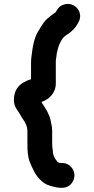

<svg xmlns="http://www.w3.org/2000/svg" viewBox="-20 -762 468 953"><path d="M186 -256 189 -250C205 -225 223 -200 231 -166L235 -146C238 -135 239 -123 239 -111V-49C239 -28 243 -16 243 0C244 4 246 9 248 14C251 26 261 33 266 43C271 45 277 47 283 47H292C309 48 323 55 334 68C370 108 339 174 285 170H276C267 169 257 168 247 165C222 159 204 153 187 137C157 112 142 76 126 38C118 13 116 -14 116 -49V-111C116 -135 105 -155 95 -169C85 -182 77 -201 67 -214C55 -229 49 -246 49 -265C49 -315 73 -343 109 -359C116 -362 126 -368 134 -368V-451C134 -462 135 -471 136 -480C142 -530 149 -574 171 -609C180 -625 195 -649 207 -662C220 -675 237 -687 251 -698C254 -699 255 -700 257 -702L262 -711C270 -726 282 -735 299 -740C354 -755 397 -698 369 -651L364 -642C352 -621 338 -608 320 -595L305 -585C302 -582 298 -579 295 -576C289 -570 281 -555 278 -549C270 -533 267 -518 262 -499C261 -486 259 -474 257 -462V-348C257 -300 223 -268 186 -256Z"/></svg>

Font: Blanket
Style: Reversed
Weight: 700
Foundry: Cannot Into Space Fonts
Version: Version 0.9